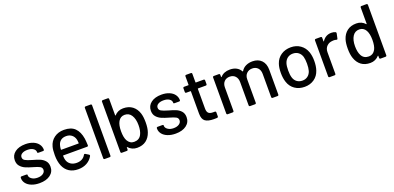

<svg xmlns="http://www.w3.org/2000/svg" viewBox="2 -1547 4921 2401"><g transform="rotate(-20 2462.5 -346.0)"><path d="M45 -131V-137Q45 -144 49 -148Q53 -152 60 -152H122Q129 -152 133 -150Q137 -148 137 -145V-137Q137 -109 167.5 -88Q198 -67 244 -67Q290 -67 318 -86.5Q346 -106 346 -136Q346 -165 320 -179.5Q294 -194 236 -210Q179 -226 140.5 -242.5Q102 -259 75.5 -289.5Q49 -320 49 -368Q49 -435 101.5 -474.5Q154 -514 241 -514Q299 -514 343.5 -495.5Q388 -477 412 -444Q436 -411 436 -370Q436 -364 432 -360.5Q428 -357 421 -357H361Q354 -357 350 -359Q346 -361 346 -364V-370Q346 -399 317.5 -418.5Q289 -438 240 -438Q196 -438 168.5 -421Q141 -404 141 -375Q141 -346 167.5 -331Q194 -316 253 -299Q311 -283 349.5 -267.5Q388 -252 415 -221.5Q442 -191 442 -142Q442 -74 388.5 -34Q335 6 245 6Q186 6 140.5 -12Q95 -30 70 -61.5Q45 -93 45 -131Z M885 -137Q890 -146 896 -146Q901 -146 905 -143L946 -118Q954 -113 954 -105L952 -97Q925 -48 875.5 -20Q826 8 760 8Q689 8 640 -23.5Q591 -55 566 -114Q541 -175 541 -257Q541 -330 552 -368Q570 -437 624 -477Q678 -517 755 -517Q850 -517 900 -467.5Q950 -418 965 -324Q970 -287 972 -234Q972 -219 957 -219H641Q636 -219 636 -214Q638 -176 643 -160Q654 -120 687 -97Q720 -74 769 -74Q850 -75 885 -137ZM646 -355Q639 -333 637 -299Q637 -294 642 -294H869Q874 -294 874 -299Q872 -332 868 -348Q858 -387 828.5 -410.5Q799 -434 755 -434Q711 -434 683.5 -413Q656 -392 646 -355Z M1097 -15V-685Q1097 -692 1101 -696Q1105 -700 1112 -700H1178Q1185 -700 1189 -696Q1193 -692 1193 -685V-15Q1193 -8 1189 -4Q1185 0 1178 0H1112Q1105 0 1101 -4Q1097 -8 1097 -15Z M1750 -256Q1750 -178 1732 -128Q1710 -63 1662.5 -27.5Q1615 8 1543 8Q1508 8 1478.5 -5.5Q1449 -19 1427 -44Q1425 -46 1423 -45Q1421 -44 1421 -41V-15Q1421 -8 1417 -4Q1413 0 1406 0H1340Q1333 0 1329 -4Q1325 -8 1325 -15V-685Q1325 -692 1329 -696Q1333 -700 1340 -700H1406Q1413 -700 1417 -696Q1421 -692 1421 -685V-468Q1421 -465 1423 -464.5Q1425 -464 1427 -466Q1449 -491 1478.5 -504Q1508 -517 1543 -517Q1617 -517 1665.5 -480Q1714 -443 1735 -377Q1750 -329 1750 -256ZM1654 -254Q1654 -336 1622 -386Q1591 -434 1533 -434Q1477 -434 1448 -383Q1422 -337 1422 -255Q1422 -173 1446 -129Q1476 -75 1533 -75Q1600 -75 1629 -130Q1654 -177 1654 -254Z M1856 -131V-137Q1856 -144 1860 -148Q1864 -152 1871 -152H1933Q1940 -152 1944 -150Q1948 -148 1948 -145V-137Q1948 -109 1978.5 -88Q2009 -67 2055 -67Q2101 -67 2129 -86.5Q2157 -106 2157 -136Q2157 -165 2131 -179.5Q2105 -194 2047 -210Q1990 -226 1951.5 -242.5Q1913 -259 1886.5 -289.5Q1860 -320 1860 -368Q1860 -435 1912.5 -474.5Q1965 -514 2052 -514Q2110 -514 2154.5 -495.5Q2199 -477 2223 -444Q2247 -411 2247 -370Q2247 -364 2243 -360.5Q2239 -357 2232 -357H2172Q2165 -357 2161 -359Q2157 -361 2157 -364V-370Q2157 -399 2128.5 -418.5Q2100 -438 2051 -438Q2007 -438 1979.5 -421Q1952 -404 1952 -375Q1952 -346 1978.5 -331Q2005 -316 2064 -299Q2122 -283 2160.5 -267.5Q2199 -252 2226 -221.5Q2253 -191 2253 -142Q2253 -74 2199.5 -34Q2146 6 2056 6Q1997 6 1951.5 -12Q1906 -30 1881 -61.5Q1856 -93 1856 -131Z M2613 -430H2511Q2506 -430 2506 -425V-164Q2506 -121 2524.5 -103Q2543 -85 2584 -85H2608Q2615 -85 2619 -81Q2623 -77 2623 -70V-18Q2623 -4 2608 -2L2567 -1Q2490 -1 2452 -28Q2414 -55 2414 -129V-425Q2414 -430 2409 -430H2354Q2347 -430 2343 -434Q2339 -438 2339 -445V-494Q2339 -501 2343 -505Q2347 -509 2354 -509H2409Q2414 -509 2414 -514V-626Q2414 -633 2418 -637Q2422 -641 2429 -641H2491Q2498 -641 2502 -637Q2506 -633 2506 -626V-514Q2506 -509 2511 -509H2613Q2620 -509 2624 -505Q2628 -501 2628 -494V-445Q2628 -438 2624 -434Q2620 -430 2613 -430Z M3427 -344V-15Q3427 -8 3423 -4Q3419 0 3412 0H3347Q3340 0 3336 -4Q3332 -8 3332 -15V-324Q3332 -374 3304.5 -403.5Q3277 -433 3231 -433Q3185 -433 3156 -404Q3127 -375 3127 -326V-15Q3127 -8 3123 -4Q3119 0 3112 0H3047Q3040 0 3036 -4Q3032 -8 3032 -15V-324Q3032 -374 3004.5 -403.5Q2977 -433 2931 -433Q2885 -433 2857.5 -404Q2830 -375 2830 -326V-15Q2830 -8 2826 -4Q2822 0 2815 0H2749Q2742 0 2738 -4Q2734 -8 2734 -15V-494Q2734 -501 2738 -505Q2742 -509 2749 -509H2815Q2822 -509 2826 -505Q2830 -501 2830 -494V-467Q2830 -464 2832 -463Q2834 -462 2836 -464Q2881 -516 2963 -516Q3013 -516 3049.5 -496.5Q3086 -477 3106 -440Q3109 -436 3113 -440Q3136 -479 3175.5 -497.5Q3215 -516 3263 -516Q3339 -516 3383 -470.5Q3427 -425 3427 -344Z M3567 -134Q3549 -188 3549 -256Q3549 -327 3566 -376Q3588 -442 3643 -479.5Q3698 -517 3774 -517Q3846 -517 3899.5 -479.5Q3953 -442 3976 -377Q3994 -326 3994 -257Q3994 -187 3976 -134Q3954 -67 3900 -29.5Q3846 8 3773 8Q3698 8 3643.5 -29.5Q3589 -67 3567 -134ZM3886 -161Q3897 -199 3897 -255Q3897 -311 3887 -348Q3874 -389 3844 -411.5Q3814 -434 3771 -434Q3730 -434 3700 -411.5Q3670 -389 3657 -348Q3646 -313 3646 -255Q3646 -197 3657 -161Q3669 -120 3699.5 -97.5Q3730 -75 3773 -75Q3813 -75 3843 -97.5Q3873 -120 3886 -161Z M4367 -503Q4378 -497 4375 -484L4361 -419Q4360 -409 4351 -409Q4346 -409 4343 -410Q4328 -415 4309 -415Q4299 -415 4294 -414Q4247 -412 4216.5 -381.5Q4186 -351 4186 -302V-15Q4186 -8 4182 -4Q4178 0 4171 0H4105Q4098 0 4094 -4Q4090 -8 4090 -15V-494Q4090 -501 4094 -505Q4098 -509 4105 -509H4171Q4178 -509 4182 -505Q4186 -501 4186 -494V-448Q4186 -444 4187.5 -443.5Q4189 -443 4191 -446Q4236 -514 4313 -514Q4343 -514 4367 -503Z M4783 -700H4849Q4856 -700 4860 -696Q4864 -692 4864 -685V-15Q4864 -8 4860 -4Q4856 0 4849 0H4783Q4776 0 4772 -4Q4768 -8 4768 -15V-41Q4768 -44 4766 -45Q4764 -46 4762 -44Q4740 -19 4710.5 -5.5Q4681 8 4646 8Q4574 8 4526.5 -27.5Q4479 -63 4457 -128Q4439 -178 4439 -256Q4439 -329 4454 -377Q4475 -443 4523.5 -480Q4572 -517 4646 -517Q4681 -517 4710.5 -504Q4740 -491 4762 -466Q4764 -464 4766 -464.5Q4768 -465 4768 -468V-685Q4768 -692 4772 -696Q4776 -700 4783 -700ZM4767 -255Q4767 -337 4741 -383Q4712 -434 4656 -434Q4598 -434 4567 -386Q4535 -336 4535 -254Q4535 -177 4560 -130Q4589 -75 4656 -75Q4713 -75 4743 -129Q4767 -173 4767 -255Z"/></g></svg>

Font: Barlow_Medium_SS
Style: Regular
Weight: 500
Designer: Jeremy Tribby
Foundry: Jeremy Tribby
Version: Version 1.101 August 23, 2024